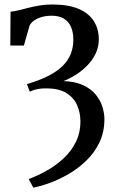

<svg xmlns="http://www.w3.org/2000/svg" viewBox="-20 -585 518 856"><path d="M128.5 251.5 108 213.5Q147.5 198.5 188.2 175.8Q229 153 263 121.5Q297 90 317.8 48.8Q338.5 7.5 338.5 -44.5Q338.5 -81 324.5 -114.5Q310.5 -148 277 -169.5Q243.5 -191 185 -191Q169 -191 156 -189.2Q143 -187.5 132.8 -184.2Q122.5 -181 113 -176L100 -210Q156 -226.5 195.2 -246.5Q234.5 -266.5 259.2 -291Q284 -315.5 295.5 -344.8Q307 -374 307 -409Q307 -440 297 -464Q287 -488 265.5 -501.5Q244 -515 209 -515Q188 -515 168.5 -509.8Q149 -504.5 134.2 -495Q119.5 -485.5 112 -471.5L86.5 -382H26L27 -533Q45 -534.5 64.8 -539.5Q84.5 -544.5 107 -550.2Q129.5 -556 155.8 -560.5Q182 -565 214 -565Q284.5 -565 330.2 -545.5Q376 -526 398.2 -491Q420.5 -456 420.5 -409.5Q420.5 -376.5 407 -347.5Q393.5 -318.5 370.5 -294.5Q347.5 -270.5 319.5 -252.5Q291.5 -234.5 263 -223.5Q316 -221.5 351.2 -205Q386.5 -188.5 407.2 -162.8Q428 -137 436.8 -108.2Q445.5 -79.5 445.5 -54Q445.5 3.5 423.5 49.5Q401.5 95.5 365.5 130.5Q329.5 165.5 287 190.2Q244.5 215 202.8 230.2Q161 245.5 128.5 251.5Z"/></svg>

Font: Merriweather 28pt Medium
Style: Regular
Weight: 500
Version: Version 2.100